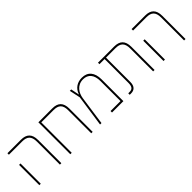

<svg xmlns="http://www.w3.org/2000/svg" viewBox="177 -1539 2483 2483"><g transform="rotate(-45 1418.5 -297.5)"><path d="M461 0H487V-424C487 -536 433 -584 332 -584H85V-557H327C415 -557 461 -522 461 -420ZM85 0H111V-371H85Z M906 -584H651V0H677V-557H901C989 -557 1034 -523 1034 -421V0H1060V-425C1060 -537 1007 -584 906 -584Z M1455 -595C1376 -595 1306 -556 1277 -469H1275L1252 -584H1226L1258 -434L1195 0H1221L1278 -399C1290 -483 1344 -569 1453 -569C1542 -569 1596 -508 1596 -394V-27H1414V0H1622V-398C1622 -524 1564 -595 1455 -595Z M1738 0H1764C1823 0 1861 -35 1861 -112V-557H2032C2120 -557 2166 -522 2166 -420V0H2192V-424C2192 -536 2138 -584 2037 -584H1741V-557H1835V-123C1835 -54 1813 -27 1762 -27H1738Z M2732 0H2758V-424C2758 -536 2704 -584 2603 -584H2356V-557H2598C2686 -557 2732 -522 2732 -420ZM2356 0H2382V-371H2356Z"/></g></svg>

Font: Noto Sans Hebrew SemiCondensed Thin
Style: Regular
Weight: 100
Width: 4
Designer: Monotype Design Team
Foundry: Monotype Imaging Inc.
Version: Version 2.004